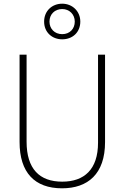

<svg xmlns="http://www.w3.org/2000/svg" viewBox="-20 -1010 674 1040"><path d="M317 -797C373 -797 415 -835 415 -893C415 -949 372 -990 317 -990C262 -990 219 -951 219 -893C219 -834 263 -797 317 -797ZM317 -825C275 -825 248 -855 248 -893C248 -932 276 -961 317 -961C356 -961 385 -932 385 -893C385 -854 358 -825 317 -825ZM549 -240V-714H511V-237C511 -92 436 -26 317 -26C194 -26 124 -95 124 -243V-714H86V-241C86 -75 168 10 316 10C456 10 549 -68 549 -240Z"/></svg>

Font: Noto Sans Myanmar SemiCondensed ExtraLight
Style: Regular
Weight: 200
Width: 4
Designer: Monotype Design Team
Foundry: Monotype Imaging Inc.
Version: Version 2.107